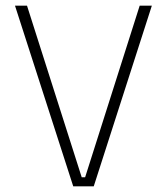

<svg xmlns="http://www.w3.org/2000/svg" viewBox="-20 -659 590 679"><path d="M239 0 33 -639H75.5L269 -32H281L474 -639H517L311.5 0Z"/></svg>

Font: Anek Latin Medium ExtraLight
Style: Regular
Weight: 250
Version: Version 1.003